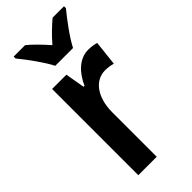

<svg xmlns="http://www.w3.org/2000/svg" viewBox="-246 -810 855 855"><g transform="rotate(-45 181.5 -383.0)"><path d="M148 -606H260C282 -650 331 -715 363 -754V-766H291C261 -740 236 -717 204 -680C174 -714 144 -745 118 -766H46V-754C79 -714 127 -648 148 -606ZM302 -553C245 -553 202 -507 177 -451H171L155 -543H65V0H181V-280C181 -376 228 -435 290 -435C310 -435 326 -432 339 -428L352 -546C335 -551 318 -553 302 -553Z"/></g></svg>

Font: Noto Sans Khmer Condensed SemiBold
Style: Regular
Weight: 600
Width: 3
Designer: Danh Hong and the Monotype Design Team
Foundry: Monotype Imaging Inc.
Version: Version 2.004